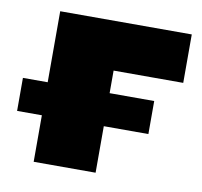

<svg xmlns="http://www.w3.org/2000/svg" viewBox="-66 -617 721 687"><g transform="rotate(10 294.5 -273.5)"><path d="M324 -371V-289H486V-169H324V0H99V-169H9V-289H99V-547H577V-371Z"/></g></svg>

Font: Montserrat Alternates Black
Style: Regular
Weight: 900
Designer: Julieta Ulanovsky
Foundry: Julieta Ulanovsky
Version: Version 7.200